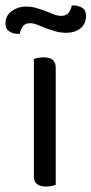

<svg xmlns="http://www.w3.org/2000/svg" viewBox="-44 -675 335 703"><path d="M125 8Q80 8 80 -29V-459Q85 -461 95 -463Q105 -465 116 -465Q160 -465 160 -428V2Q155 4 145.5 6Q136 8 125 8ZM51 -651Q72 -651 90 -645.5Q108 -640 123.5 -634Q139 -628 153 -622.5Q167 -617 180 -617Q198 -617 206.5 -627.5Q215 -638 219 -655H225Q243 -655 257 -646.5Q271 -638 271 -617Q271 -588 251 -571.5Q231 -555 198 -555Q177 -555 158 -560.5Q139 -566 122.5 -572.5Q106 -579 92 -584.5Q78 -590 66 -590Q48 -590 40 -579Q32 -568 28 -551H22Q4 -551 -10 -560Q-24 -569 -24 -589Q-24 -618 -1 -634.5Q22 -651 51 -651Z"/></svg>

Font: Baloo 2
Style: Regular
Weight: 400
Designer: Sarang Kulkarni and Ek Type
Foundry: Ek Type
Version: Version 1.640;hotconv 1.0.111;makeotfexe 2.5.65597; ttfautoh